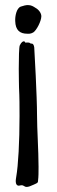

<svg xmlns="http://www.w3.org/2000/svg" viewBox="-20 -625 224 757"><path d="M44 72C43 79 42 84 42 89C42 102 47 106 52 107C59 108 64 102 74 108C78 111 81 112 85 112C92 112 100 109 113 103C132 95 129 94 130 87C132 72 132 54 132 33C132 -31 126 -116 126 -171C126 -245 116 -424 115 -438C114 -447 110 -453 106 -453C99 -452 98 -457 94 -457C87 -458 79 -456 79 -458C78 -460 77 -462 75 -462C71 -463 64 -459 58 -446C55 -440 54 -396 54 -353C54 -316 55 -290 55 -279C57 -242 57 -204 57 -167C57 -67 52 27 44 72ZM40 -542C41 -506 58 -492 88 -492C94 -492 100 -491 111 -497C124 -505 143 -542 143 -561C143 -573 133 -587 120 -594C111 -600 103 -605 90 -605C83 -605 73 -603 62 -599C45 -593 39 -561 40 -542Z"/></svg>

Font: Oregano
Style: Regular
Weight: 400
Designer: Astigmatic (AOETI)
Foundry: Astigmatic (AOETI)
Version: Version 1.000